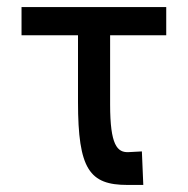

<svg xmlns="http://www.w3.org/2000/svg" viewBox="-20 -524 532 544"><path d="M451 -504H41V-424H201V-235C201 -44 234 0 341 0H386L382 -95L345 -93C312 -91 292 -113 292 -228V-424H451Z"/></svg>

Font: Hibana SubMedium
Style: Regular
Weight: 500
Width: 6
Designer: pygmalion
Foundry: ybstudio
Version: Version 0.930;hotconv 1.0.109;makeotfexe 2.5.65596